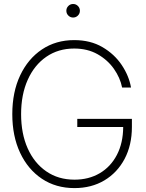

<svg xmlns="http://www.w3.org/2000/svg" viewBox="-20 -939 734 968"><path d="M355.5 9.3Q261.7 9.3 191.2 -37.8Q120.6 -85 81.3 -168.9Q42 -252.9 42 -363.3Q42 -474.6 81.5 -558.6Q121.1 -642.6 191.4 -689.7Q261.7 -736.8 354 -736.8Q436 -736.8 496.6 -701.4Q557.1 -666 593.8 -611.1Q630.4 -556.2 640.6 -497.6H595.7Q585.9 -546.9 554.4 -591.8Q522.9 -636.7 472.2 -665.5Q421.4 -694.3 354 -694.3Q273.9 -694.3 213.6 -652.8Q153.3 -611.3 119.9 -536.9Q86.4 -462.4 86.4 -363.3Q86.4 -265.1 119.6 -190.9Q152.8 -116.7 213.4 -75Q273.9 -33.2 355.5 -33.2Q427.7 -33.2 482.9 -65.7Q538.1 -98.1 569.3 -158Q600.6 -217.8 601.1 -298.8H369.6V-339.8H645V-299.3Q645 -207.5 608.2 -137.9Q571.3 -68.4 506.1 -29.5Q440.9 9.3 355.5 9.3ZM348.6 -850.6Q334.5 -850.6 324.5 -860.6Q314.5 -870.6 314.5 -884.8Q314.5 -898.9 324.5 -908.9Q334.5 -918.9 348.6 -918.9Q362.8 -918.9 372.8 -908.9Q382.8 -898.9 382.8 -884.8Q382.8 -870.6 372.8 -860.6Q362.8 -850.6 348.6 -850.6Z"/></svg>

Font: Inter Display ExtraLight
Style: Regular
Weight: 200
Designer: Rasmus Andersson
Foundry: rsms
Version: Version 4.000;git-a52131595